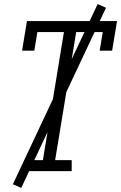

<svg xmlns="http://www.w3.org/2000/svg" viewBox="-20 -838 593 940"><path d="M102 0V-54H190L293 -681H163L148 -590H88L112 -735H553L529 -590H468L483 -681H353L250 -54H331V0ZM84 82 43 64 458 -818 499 -800Z"/></svg>

Font: Iosevka QP Light
Style: Italic
Weight: 300
Italic angle: -9°
Designer: Belleve Invis
Foundry: Belleve Invis
Version: Version 20.0.0; ttfautohint (v1.8.4)